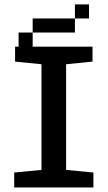

<svg xmlns="http://www.w3.org/2000/svg" viewBox="-20 -832 478 852"><path d="M43 -66.4 164.1 -78.1V-546.9L46.9 -558.6V-625H390.6V-558.6L273.4 -546.9V-78.1L394.5 -66.4V0H43ZM250 -750V-687.5H187.5V-750ZM375 -812.5V-750H312.5V-812.5ZM312.5 -750V-687.5H250V-750ZM187.5 -750V-687.5H125V-750ZM125 -687.5V-625H62.5V-687.5Z"/></svg>

Font: Sudo Variable
Style: Regular
Weight: 400
Monospace: yes
Designer: Jens Kutilek
Foundry: Jens Kutilek
Version: Version 0.040